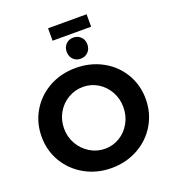

<svg xmlns="http://www.w3.org/2000/svg" viewBox="-179 -1160 1164 1303"><g transform="rotate(-20 403.0 -508.5)"><path d="M218 -463.1Q189 -412.1 189 -350.6Q189 -289.1 218.5 -238Q248 -187 297.6 -157Q347.2 -127 405 -127Q462.9 -127 511.5 -156.5Q560.1 -186 588.6 -237.5Q617.2 -289.1 617.2 -350.6Q617.2 -412.1 588.6 -463.1Q560.1 -514.2 511.5 -543.7Q462.9 -573.2 405 -573.2Q347.2 -573.2 297.1 -543.7Q247.1 -514.2 218 -463.1ZM729.5 -534.7Q778.8 -452.1 778.8 -351.1Q778.8 -250 729.5 -167Q680.2 -84 594 -36.4Q507.8 11.2 402.8 11.2Q297.9 11.2 211.9 -36.4Q126 -84 76.4 -166.5Q26.9 -249 26.9 -350.6Q26.9 -452.1 76.4 -534.7Q126 -617.2 211.4 -664.1Q296.9 -710.9 402.3 -710.9Q507.8 -710.9 594 -664.1Q680.2 -617.2 729.5 -534.7ZM319.8 -1027.8H598.1V-938H319.8ZM511.7 -889.2Q533.2 -868.2 533.2 -834.5Q533.2 -800.8 511.7 -779.3Q490.2 -757.8 458 -757.8Q425.8 -757.8 404.8 -779.3Q383.8 -800.8 383.8 -834Q383.8 -867.2 404.8 -888.7Q425.8 -910.2 458 -910.2Q490.2 -910.2 511.7 -889.2Z"/></g></svg>

Font: Montserrat-SemiBold
Style: Regular
Weight: 600
Designer: Julieta Ulanovsky
Foundry: Julieta Ulanovsky
Version: Version 6.001